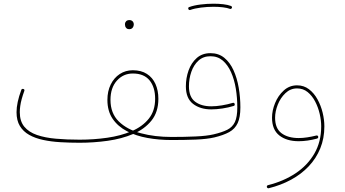

<svg xmlns="http://www.w3.org/2000/svg" viewBox="-20 -770 1861 1037"><path d="M69.3 -164.1Q69.3 -119.1 87.4 -89.4Q105.5 -59.6 137.7 -41.5Q169.9 -23.4 212.9 -14.2Q255.9 -4.9 306.2 -2Q356.4 1 410.2 1Q486.3 1 561.5 -9.5Q636.7 -20 698.7 -46.1Q760.7 -72.3 798.1 -118.7Q835.4 -165 835.4 -236.3Q835.4 -281.2 819.8 -316.2Q804.2 -351.1 773.4 -370.8Q742.7 -390.6 697.3 -390.6Q657.7 -390.6 626.7 -370.1Q595.7 -349.6 577.9 -313.5Q560.1 -277.3 560.1 -230.5Q560.1 -169.9 588.4 -128.4Q616.7 -86.9 665.5 -61.5Q714.4 -36.1 776.4 -24.9Q838.4 -13.7 906.2 -13.7H906.7Q910.6 -13.7 912.8 -16.1Q915 -18.6 915 -22Q915 -25.9 912.8 -28.1Q910.6 -30.3 906.7 -30.3H906.2Q815.9 -30.3 741 -50.3Q666 -70.3 621.3 -114.3Q576.7 -158.2 576.7 -230.5Q576.7 -295.9 611.3 -334.5Q646 -373 697.3 -373Q757.3 -373 787.6 -336.2Q817.9 -299.3 817.9 -236.3Q817.9 -171.4 783.4 -128.7Q749 -85.9 690.7 -61.3Q632.3 -36.6 559.6 -26.1Q486.8 -15.6 410.2 -15.6Q341.3 -15.6 282.5 -20.8Q223.6 -25.9 179.7 -41Q135.7 -56.2 111.3 -85.7Q86.9 -115.2 86.9 -164.1Q86.9 -179.7 89.4 -197.5Q91.8 -215.3 97.4 -235.6Q103 -255.9 111.3 -278.8Q114.3 -287.1 106 -289.6Q102.5 -290.5 99.4 -289.3Q96.2 -288.1 95.2 -284.7Q82 -249.5 75.7 -219.5Q69.3 -189.5 69.3 -164.1ZM654.8 -640.1Q654.8 -633.8 656.2 -628.4Q658.2 -622.1 663.3 -617.2Q668.5 -612.3 677.7 -612.3Q687.5 -612.3 692.9 -616.7Q698.2 -621.1 700.4 -627.2Q702.6 -633.3 702.6 -639.2Q702.6 -646 698.7 -651.9Q695.8 -656.2 690.9 -658.9Q686 -661.6 679.2 -661.6Q667 -661.6 660.9 -654.8Q654.8 -647.9 654.8 -640.1Z M898.4 -22Q898.4 -18.6 900.9 -16.1Q903.3 -13.7 906.7 -13.7Q976.6 -13.7 1037.4 -16.1Q1098.1 -18.6 1137.7 -27.8Q1187 -39.6 1218 -56.6Q1249 -73.7 1263.7 -105Q1278.3 -136.2 1278.3 -189.9Q1278.3 -244.1 1269.3 -296.4Q1260.3 -348.6 1241.2 -390.6Q1222.2 -432.6 1191.4 -457.8Q1160.6 -482.9 1116.7 -482.9Q1072.3 -482.9 1042.7 -456.8Q1013.2 -430.7 998.5 -389.6Q983.9 -348.6 983.9 -303.7Q983.9 -238.8 1022.7 -209Q1061.5 -179.2 1121.1 -179.2Q1148.9 -179.2 1181.4 -184.1Q1213.9 -189 1242.2 -197.8Q1246.1 -198.7 1247.3 -202.1Q1248.5 -205.6 1247.6 -208.5Q1247.1 -211.4 1244.1 -213.6Q1241.2 -215.8 1237.3 -214.4Q1210 -206.1 1178.5 -200.9Q1147 -195.8 1121.1 -195.8Q1066.9 -195.8 1033.7 -220.9Q1000.5 -246.1 1000.5 -303.7Q1000.5 -344.7 1013.4 -382.1Q1026.4 -419.4 1052.2 -442.9Q1078.1 -466.3 1116.7 -466.3Q1155.8 -466.3 1183.1 -442.9Q1210.4 -419.4 1228 -379.9Q1245.6 -340.3 1253.7 -291Q1261.7 -241.7 1261.7 -189.9Q1261.7 -138.7 1248.8 -111.1Q1235.8 -83.5 1207.8 -69.3Q1179.7 -55.2 1133.8 -44.4Q1096.2 -35.6 1036.4 -33Q976.6 -30.3 906.7 -30.3Q903.3 -30.3 900.9 -28.1Q898.4 -25.9 898.4 -22ZM997.1 -721.2Q998 -718.8 1001.2 -716.8Q1004.4 -714.8 1007.8 -716.3Q1030.8 -724.6 1064.9 -729Q1099.1 -733.4 1133.3 -733.4Q1135.7 -733.4 1137.5 -734.6Q1139.2 -735.8 1140.4 -737.8Q1141.6 -739.7 1141.6 -741.7Q1141.6 -745.1 1139.2 -747.6Q1136.7 -750 1133.3 -750Q1098.6 -750 1063 -745.6Q1027.3 -741.2 1002 -731.9Q998.5 -731.4 997.3 -728Q996.1 -724.6 997.1 -721.2ZM1125 -741.7Q1125 -738.3 1127.4 -735.8Q1129.9 -733.4 1133.3 -733.4Q1160.6 -733.4 1184.3 -730.5Q1208 -727.5 1221.7 -722.2Q1224.1 -721.2 1226.3 -721.7Q1228.5 -722.2 1230.2 -723.9Q1231.9 -725.6 1232.4 -727.1Q1233.9 -730.5 1232.2 -733.6Q1230.5 -736.8 1227.5 -737.8Q1210.9 -744.1 1186 -747.1Q1161.1 -750 1133.3 -750Q1129.9 -750 1127.4 -747.6Q1125 -745.1 1125 -741.7Z M1584.5 -309.1Q1543 -309.1 1512.5 -281.2Q1481.9 -253.4 1465.6 -213.1Q1449.2 -172.9 1449.2 -134.3Q1449.2 -69.3 1488.8 -38.3Q1528.3 -7.3 1593.3 -7.3Q1639.6 -7.3 1692.4 -21.5Q1695.3 -22.5 1697.5 -25.4Q1699.7 -28.3 1698.7 -31.7Q1698.2 -35.2 1695.3 -37.1Q1692.4 -39.1 1688.5 -38.1Q1663.1 -31.7 1639.2 -28.1Q1615.2 -24.4 1593.3 -24.4Q1535.6 -24.4 1500.7 -50.3Q1465.8 -76.2 1465.8 -134.3Q1465.8 -168 1480.2 -204.6Q1494.6 -241.2 1521.5 -266.8Q1548.3 -292.5 1584.5 -292.5Q1617.2 -292.5 1641.6 -272.7Q1666 -252.9 1682.4 -221.4Q1698.7 -189.9 1706.8 -154.5Q1714.8 -119.1 1714.8 -87.4Q1714.8 -4.4 1678 59.3Q1641.1 123 1576.4 166Q1511.7 209 1427.7 230Q1424.3 230.5 1422.4 233.6Q1420.4 236.8 1421.4 240.7Q1422.4 243.7 1425.3 245.6Q1428.2 247.6 1431.6 246.6Q1497.1 230.5 1552 200.7Q1606.9 170.9 1647.2 128.4Q1687.5 85.9 1709.7 31.7Q1731.9 -22.5 1731.9 -87.4Q1731.9 -122.6 1722.7 -161.1Q1713.4 -199.7 1694.8 -233.4Q1676.3 -267.1 1648.7 -288.1Q1621.1 -309.1 1584.5 -309.1Z"/></svg>

Font: Mikhak VF
Style: Regular
Weight: 100
Designer: Amin Abedi
Version: Version 3.001